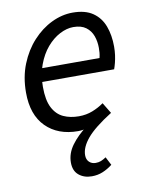

<svg xmlns="http://www.w3.org/2000/svg" viewBox="-81 -557 643 832"><g transform="rotate(-10 240.0 -141.5)"><path d="M256 215.1Q221.7 215.1 198.9 196.2Q176.2 177.4 176.2 140.9Q176.2 100.5 202.6 64.7Q229 28.8 271.6 -2.8L276.3 5.1Q266.4 7.8 254 9.9Q241.5 12 231.4 12Q142.6 12 89.9 -40.8Q37.3 -93.5 37.3 -191.4Q37.3 -260 59.8 -316Q82.3 -372 119.7 -412.8Q157 -453.6 203 -475.8Q248.9 -498 296.1 -498Q351.4 -498 384.8 -474.9Q418.1 -451.9 433 -412.1Q447.9 -372.2 447.9 -322Q447.9 -302.3 445.5 -284.8Q443.1 -267.2 439.2 -251.9Q435.3 -236.7 431 -224.8H94.4L102.2 -283.9H377.1Q380.1 -296.5 381 -306.1Q381.9 -315.7 381.9 -328Q381.9 -355.9 373.1 -380.4Q364.2 -405 343.6 -420.4Q323 -435.8 288 -435.8Q259 -435.8 228.2 -419.7Q197.4 -403.6 171.6 -373.5Q145.8 -343.3 129.8 -300Q113.7 -256.7 113.7 -203.2Q113.7 -144.5 130.9 -111.3Q148.1 -78.1 177.9 -64.4Q207.7 -50.8 245.6 -50.8Q278.1 -50.8 305.5 -61.5Q332.8 -72.1 356.1 -88.7L384.9 -41.2Q307.1 7.9 274.7 46.6Q242.4 85.3 242.4 120.2Q242.4 139.1 253.6 150Q264.9 160.9 282.1 160.9Q295.2 160.9 305.6 156.8Q315.9 152.7 328.3 144.4L347 180.6Q326.6 196.6 304.3 205.8Q282.1 215.1 256 215.1Z"/></g></svg>

Font: Source Sans 3
Style: Italic
Weight: 200
Italic angle: -11°
Designer: Paul D. Hunt
Foundry: Adobe
Version: Version 3.046;hotconv 1.0.118;makeotfexe 2.5.65603